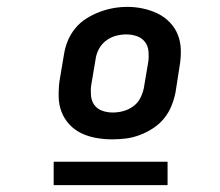

<svg xmlns="http://www.w3.org/2000/svg" viewBox="-20 -722 640 558"><path d="M306 -317Q283 -317 260 -321Q237 -325 217 -334.5Q197 -344 182 -360Q167 -376 159 -396.5Q151 -417 150.5 -440.5Q150 -464 153 -487L166 -564Q169 -584 177 -603.5Q185 -623 199 -640Q213 -657 231.5 -668.5Q250 -680 270 -687.5Q290 -695 310 -698.5Q330 -702 351 -702Q374 -702 396.5 -697Q419 -692 438.5 -682.5Q458 -673 473.5 -657Q489 -641 497 -620.5Q505 -600 505.5 -576.5Q506 -553 502 -530L490 -453Q486 -433 478 -413.5Q470 -394 456.5 -377.5Q443 -361 424.5 -349Q406 -337 386 -329.5Q366 -322 346 -319.5Q326 -317 306 -317ZM307 -395Q323 -395 338 -399Q353 -403 366.5 -412.5Q380 -422 387.5 -436.5Q395 -451 398 -466L411 -543Q413 -558 411.5 -573.5Q410 -589 401 -600.5Q392 -612 377.5 -617Q363 -622 347 -622Q332 -622 317 -618Q302 -614 289 -604.5Q276 -595 268 -580.5Q260 -566 258 -551L245 -474Q243 -459 244.5 -443.5Q246 -428 254.5 -416.5Q263 -405 277.5 -400Q292 -395 307 -395ZM136 -184V-252H467V-184Z"/></svg>

Font: Iosevka Slab XBdEx
Style: Italic
Weight: 800
Width: 7
Italic angle: -9°
Monospace: yes
Designer: Belleve Invis
Foundry: Belleve Invis
Version: Version 11.1.1; ttfautohint (v1.8.3)